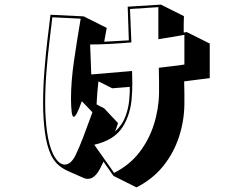

<svg xmlns="http://www.w3.org/2000/svg" viewBox="-20 -699 1040 833"><path d="M429 2 416 29Q392 77 361 77Q353 77 345 74Q306 57 279 45Q252 33 234 17.5Q216 2 202 -25Q183 -65 175 -124.5Q167 -184 167 -251Q167 -319 172.5 -389.5Q178 -460 185.5 -524Q193 -588 199 -635L343 -628L443 -578Q440 -563 437.5 -547.5Q435 -532 432 -518Q459 -519 485.5 -521Q512 -523 539 -524L534 -670L678 -679L778 -629Q777 -610 777 -592.5Q777 -575 777 -558Q782 -558 790 -560L890 -510V-360Q860 -356 834 -353Q808 -350 779 -346Q780 -318 780 -293Q780 -268 780 -246Q779 -174 756.5 -105Q734 -36 688.5 21Q643 78 572 114L472 64ZM780 -548Q755 -543 726 -538.5Q697 -534 667 -529V-668L544 -660Q546 -624 547 -588Q548 -552 550 -515Q503 -511 457.5 -508.5Q412 -506 371 -506L376 -376L553 -391Q553 -377 553.5 -364Q554 -351 554 -339Q554 -323 553.5 -308Q553 -293 552 -282Q548 -205 512 -148Q476 -91 389 -71L475 51Q541 18 583.5 -36.5Q626 -91 647.5 -158.5Q669 -226 670 -296Q670 -319 670 -346.5Q670 -374 669 -405Q700 -409 727.5 -412Q755 -415 780 -419ZM335 -260Q322 -223 313.5 -207.5Q305 -192 300 -192Q294 -192 291 -212Q288 -239 288 -271Q288 -345 301 -434.5Q314 -524 330 -618L207 -624Q202 -580 194.5 -518.5Q187 -457 181.5 -388Q176 -319 176 -252Q176 -186 184 -127.5Q192 -69 211 -29Q234 15 261 15Q287 15 307 -24Q324 -59 341.5 -105Q359 -151 381 -212ZM407 -346Q404 -320 402 -295Q400 -270 399 -246L432 -229L492 -165Q489 -155 486 -146.5Q483 -138 479 -128Q511 -157 525.5 -197Q540 -237 542 -283Q543 -291 543 -301Q543 -311 543 -322L467 -316Z"/></svg>

Font: Rampart One
Style: Regular
Weight: 400
Designer: Fontworks Inc.
Foundry: Fontworks Inc.
Version: Version 1.100